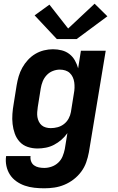

<svg xmlns="http://www.w3.org/2000/svg" viewBox="-20 -794 640 1037"><path d="M219 223Q192 223 165 220Q138 217 113.5 208.5Q89 200 68 185Q47 170 33.5 149Q20 128 14.5 102Q9 76 13 49H145Q143 64 148 77.5Q153 91 164 99Q175 107 189.5 110Q204 113 219 113Q239 113 259 106Q279 99 294.5 84.5Q310 70 318 50.5Q326 31 330 11L344 -75Q330 -55 311.5 -39Q293 -23 272 -12Q251 -1 228 3.5Q205 8 183 8Q155 8 129.5 -0.5Q104 -9 86.5 -28Q69 -47 60 -72Q51 -97 48 -124Q45 -151 47 -178.5Q49 -206 54 -234L70 -334Q74 -358 81 -382Q88 -406 100.5 -428.5Q113 -451 131 -470.5Q149 -490 171 -503Q193 -516 217.5 -522Q242 -528 266 -528Q291 -528 314 -522Q337 -516 355 -502Q373 -488 384.5 -467.5Q396 -447 402 -425L417 -520H551L460 29Q455 56 445.5 83Q436 110 418.5 133.5Q401 157 377.5 175Q354 193 327.5 204Q301 215 273.5 219Q246 223 219 223ZM254 -102Q273 -102 291.5 -107Q310 -112 325.5 -124Q341 -136 350.5 -153.5Q360 -171 363 -189L379 -289Q382 -304 382.5 -319.5Q383 -335 381 -349.5Q379 -364 373 -377Q367 -390 357 -399.5Q347 -409 333 -413.5Q319 -418 303 -418Q284 -418 265 -410.5Q246 -403 232 -388Q218 -373 210.5 -354Q203 -335 200 -316L184 -216Q182 -202 181 -188.5Q180 -175 182 -162Q184 -149 190 -137Q196 -125 205.5 -117Q215 -109 228 -105.5Q241 -102 254 -102ZM394 -583H287L167 -711L247 -769L348 -640L491 -774L560 -706Z"/></svg>

Font: Iosevka SS04 XBd Ex Obl
Style: Regular
Weight: 800
Width: 7
Italic angle: -9°
Monospace: yes
Designer: Belleve Invis
Foundry: Belleve Invis
Version: Version 19.0.0; ttfautohint (v1.8.4)